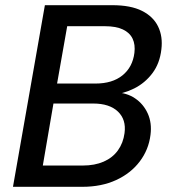

<svg xmlns="http://www.w3.org/2000/svg" viewBox="-20 -720 658 740"><path d="M30 0 153 -700H413Q484 -700 527.5 -678Q571 -656 589.5 -617.5Q608 -579 602 -530Q596 -476 567.5 -438Q539 -400 497 -379Q455 -358 407 -354L423 -364Q468 -363 500.5 -341Q533 -319 549.5 -282.5Q566 -246 560 -200Q553 -143 518.5 -97.5Q484 -52 427.5 -26Q371 0 297 0ZM145 -82H299Q345 -82 379.5 -97Q414 -112 434.5 -140.5Q455 -169 460 -207Q467 -259 434.5 -290Q402 -321 339 -321H186ZM200 -398H348Q413 -398 452 -429.5Q491 -461 498 -516Q502 -548 491 -571Q480 -594 453.5 -606.5Q427 -619 384 -619H239Z"/></svg>

Font: DM Sans 11pt Medium
Style: Italic
Weight: 500
Italic angle: -10°
Version: Version 4.004;gftools[0.9.30]